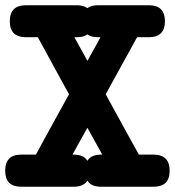

<svg xmlns="http://www.w3.org/2000/svg" viewBox="-33 -667 668 733"><path d="M490.2 -524.9Q474.6 -496.1 460 -469.5Q445.3 -442.9 430.7 -416.5Q416 -390.1 401.4 -363.3Q386.7 -336.4 370.6 -307.1Q387.2 -276.9 402.6 -248.5Q418 -220.2 433.3 -192.4Q448.7 -164.6 464.4 -136Q480 -107.4 497.1 -76.7H553.2Q614.7 -76.7 614.7 -15.1Q614.7 45.9 553.2 45.9H353Q314.5 45.9 300.8 22.5Q286.1 45.9 248.5 45.9H47.9Q-13.2 45.9 -13.2 -15.1Q-13.2 -76.7 47.9 -76.7H104Q120.1 -106.4 135.7 -134.8Q151.4 -163.1 166.7 -191.4Q182.1 -219.7 198 -248.3Q213.9 -276.9 230.5 -307.1Q214.8 -335.4 200.2 -362.3Q185.5 -389.2 171.1 -415.5Q156.7 -441.9 142.1 -468.8Q127.4 -495.6 111.3 -524.9H65.9Q4.4 -524.9 4.4 -585.9Q4.4 -647 65.9 -647H260.3Q285.2 -647 300.3 -636.2Q316.4 -647 340.8 -647H535.6Q596.7 -647 596.7 -585.9Q596.7 -524.9 535.6 -524.9ZM248.5 -76.7Q286.1 -76.7 300.8 -53.2Q314.5 -76.7 353 -76.7H357.4Q350.6 -89.4 344.5 -100.3Q338.4 -111.3 331.8 -122.8Q325.2 -134.3 317.9 -147.9Q310.5 -161.6 300.8 -179.2Q293.9 -167 287.6 -155.8Q281.2 -144.5 274.7 -132.6Q268.1 -120.6 260.5 -107.2Q252.9 -93.8 243.7 -76.7ZM340.8 -524.9Q315.4 -524.9 300.3 -535.6Q286.1 -524.9 260.3 -524.9H251Q257.3 -513.7 262.5 -504.2Q267.6 -494.6 273.2 -484.6Q278.8 -474.6 285.4 -462.6Q292 -450.7 300.8 -434.6Q306.6 -445.3 312 -455.1Q317.4 -464.8 323.2 -475.1Q329.1 -485.4 335.7 -497.3Q342.3 -509.3 350.6 -524.9Z"/></svg>

Font: Erica Type
Style: Bold
Weight: 700
Designer: Peter Wiegel
Foundry: Peter Wiegel
Version: Version 1.000 2010 initial release